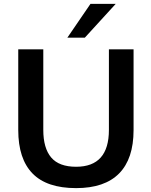

<svg xmlns="http://www.w3.org/2000/svg" viewBox="-20 -959 780 989"><path d="M372 10Q221 10 147.5 -65.5Q74 -141 74 -289V-705H203V-290Q203 -196 243.5 -148Q284 -100 372 -100Q541 -100 541 -290V-705H668V-289Q668 -141 593.5 -65.5Q519 10 372 10ZM327 -765 446 -939H576L417 -765Z"/></svg>

Font: MulishBold
Style: Bold
Weight: 700
Designer: Vernon Adams
Foundry: Vernon Adams
Version: Version 3.602; ttfautohint (v1.8.3)